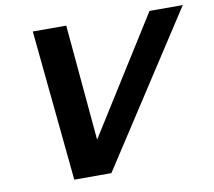

<svg xmlns="http://www.w3.org/2000/svg" viewBox="-79 -814 1011 905"><g transform="rotate(-10 426.0 -361.0)"><path d="M851.6 -721.7H692.4L343.8 -167L293.9 -721.7H133.8L205.1 0H382.8Z"/></g></svg>

Font: FreeUniversal
Style: BoldItalic
Weight: 700
Italic angle: -11°
Version: Version 1.001